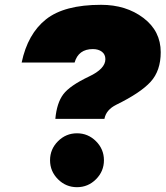

<svg xmlns="http://www.w3.org/2000/svg" viewBox="-20 -764 688 798"><path d="M400 -744Q504 -744 576 -689.5Q648 -635 648 -547Q648 -470 606 -424Q564 -378 464 -329Q421 -308 414 -270H210Q216 -336 243 -372Q270 -408 350 -446Q418 -478 418 -518Q418 -538 403.5 -549Q389 -560 366 -560Q306 -560 290 -504H70Q95 -623 171 -683.5Q247 -744 400 -744ZM221 -19Q188 -52 188 -98Q188 -144 221 -177Q254 -210 300 -210Q346 -210 379 -177Q412 -144 412 -98Q412 -52 379 -19Q346 14 300 14Q254 14 221 -19Z"/></svg>

Font: Nacelle Black
Style: Italic
Weight: 900
Italic angle: -12°
Designer: Sora Sagano
Foundry: Sora Sagano
Version: Version 1.000;FEAKit 1.0